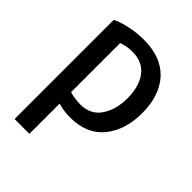

<svg xmlns="http://www.w3.org/2000/svg" viewBox="-216 -665 995 995"><g transform="rotate(45 281.0 -167.5)"><path d="M513.7 -274.4Q513.7 -402.3 446.3 -476.6Q377.9 -549.8 252 -549.8Q196.3 -549.8 146.5 -538.1Q95.7 -527.3 67.4 -511.7Q67.4 -269.5 67.4 214.8Q94.7 214.8 175.8 214.8Q175.8 159.2 175.8 -6.8Q189.5 -2.9 214.8 2Q239.3 5.9 263.7 5.9Q386.7 5.9 450.2 -72.3Q513.7 -150.4 513.7 -274.4ZM405.3 -274.4Q405.3 -189.5 366.2 -133.8Q328.1 -79.1 253.9 -79.1Q232.4 -79.1 209 -83Q186.5 -86.9 175.8 -90.8Q175.8 -210.9 175.8 -450.2Q187.5 -455.1 209 -460Q231.4 -463.9 253.9 -463.9Q327.1 -463.9 366.2 -413.1Q405.3 -361.3 405.3 -274.4Z"/></g></svg>

Font: DaxlinePro-Medium
Style: Medium
Weight: 400
Designer: Hans Reichel
Version: Version 7.502; 2006